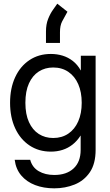

<svg xmlns="http://www.w3.org/2000/svg" viewBox="-20 -821 605 1052"><path d="M277.3 210.9Q219.2 210.9 172.6 193.1Q126 175.3 96.4 140.4Q66.9 105.5 60.5 54.7H145.5Q156.7 96.2 192.1 116.9Q227.5 137.7 277.3 137.7Q344.7 137.7 383.3 101.8Q421.9 65.9 421.9 0V-78.1H421.4Q402.3 -48.3 377.4 -28.8Q352.5 -9.3 322.8 0.2Q293 9.8 258.8 9.8Q191.9 9.8 141.4 -24.2Q90.8 -58.1 63 -118.4Q35.2 -178.7 35.2 -257.8Q35.2 -337.4 63 -397.7Q90.8 -458 141.4 -491.7Q191.9 -525.4 258.8 -525.4Q292.5 -525.4 323 -516.1Q353.5 -506.8 379.2 -486.8Q404.8 -466.8 422.4 -435.1H422.9V-515.6H503.9V0Q503.9 76.2 472.4 122.6Q440.9 168.9 389.2 189.9Q337.4 210.9 277.3 210.9ZM271.5 -64.9Q319.3 -64.9 354.5 -88.9Q389.6 -112.8 408.7 -156.2Q427.7 -199.7 427.7 -257.8Q427.7 -316.4 408.7 -359.9Q389.6 -403.3 354.5 -427.2Q319.3 -451.2 271.5 -451.2Q227.1 -451.2 192.6 -429.2Q158.2 -407.2 138.7 -364.3Q119.1 -321.3 119.1 -257.8Q119.1 -194.8 138.7 -151.9Q158.2 -108.9 192.6 -86.9Q227.1 -64.9 271.5 -64.9ZM231.9 -585.9V-648.4Q231.9 -688 243.7 -717.3Q255.4 -746.6 270.3 -767.3Q285.2 -788.1 293.9 -800.8L349.6 -756.8Q331.5 -725.1 320.1 -702.9Q308.6 -680.7 308.6 -644.5V-585.9Z"/></svg>

Font: Inter Khmer Looped
Style: Regular
Weight: 400
Designer: Rasmus Andersson, Sovichet Tep
Foundry: Anagata Design
Version: Version 1.000